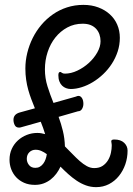

<svg xmlns="http://www.w3.org/2000/svg" viewBox="-20 -730 545 787"><path d="M374 37.1Q352.1 37.1 332 29.8Q312 22.5 294.2 10.5Q276.4 -1.5 259.8 -16.4Q243.2 -31.2 228 -46.9Q220.7 -31.2 210.7 -17.8Q200.7 -4.4 187.5 5.9Q174.3 16.1 158.2 22Q142.1 27.8 123 27.8Q98.1 27.8 78.9 19.3Q59.6 10.7 46.4 -3.4Q33.2 -17.6 26.1 -36.1Q19 -54.7 19 -75.2Q19 -99.6 28.3 -119.9Q37.6 -140.1 53.5 -154.5Q69.3 -168.9 89.8 -177Q110.4 -185.1 132.8 -185.1Q141.1 -185.1 149.2 -183.8Q157.2 -182.6 165 -180.2Q161.1 -192.9 156.7 -205.6Q152.3 -218.3 147 -231L68.8 -209Q65.9 -208 63.2 -207.5Q60.5 -207 58.1 -207Q45.4 -207 40.3 -217.3Q35.2 -227.5 35.2 -238.8Q35.2 -261.7 61 -269L123 -286.1Q115.7 -304.2 108.6 -322.8Q101.6 -341.3 95.9 -361.3Q90.3 -381.3 87.2 -403.1Q84 -424.8 84 -449.2Q84 -481.4 91.8 -513.2Q99.6 -544.9 114 -574Q128.4 -603 149.4 -627.9Q170.4 -652.8 196.8 -671.1Q223.1 -689.5 254.6 -699.7Q286.1 -710 321.8 -710Q355.5 -710 382.8 -699.7Q410.2 -689.5 429.9 -671.6Q449.7 -653.8 460.4 -629.2Q471.2 -604.5 471.2 -575.2Q471.2 -545.9 462.4 -519Q453.6 -492.2 438.5 -468.8Q423.3 -445.3 403.3 -426.3Q383.3 -407.2 360.8 -393.6Q338.4 -379.9 314.9 -372.6Q291.5 -365.2 270 -365.2Q259.8 -365.2 250.7 -368.7Q241.7 -372.1 234.6 -378.9Q227.5 -385.7 223.4 -396.5Q219.2 -407.2 219.2 -421.9Q219.2 -435.1 227.1 -435.1Q229.5 -435.1 233.6 -431.6Q237.8 -428.2 246.1 -428.2Q271 -428.2 296.9 -440.4Q322.8 -452.6 344 -471.9Q365.2 -491.2 378.7 -514.9Q392.1 -538.6 392.1 -561Q392.1 -575.7 387.7 -588.6Q383.3 -601.6 374.3 -611.6Q365.2 -621.6 351.6 -627.2Q337.9 -632.8 318.8 -632.8Q284.2 -632.8 255.9 -617.4Q227.5 -602.1 207 -576.4Q186.5 -550.8 175.3 -516.8Q164.1 -482.9 164.1 -445.8Q164.1 -409.7 174.6 -376.2Q185.1 -342.8 199.2 -308.1L291 -334Q296.9 -336.9 301.8 -336.9Q310.1 -336.9 315.9 -328.1Q321.8 -319.3 321.8 -304.2Q321.8 -293 316.2 -283.4Q310.5 -273.9 299.8 -273.9L220.2 -251Q230.5 -223.1 237.8 -193.1Q245.1 -163.1 246.1 -129.9Q262.2 -114.3 277.1 -98.6Q292 -83 306.6 -70.1Q321.3 -57.1 335.9 -49.1Q350.6 -41 366.2 -41Q387.2 -41 400.9 -50.3Q414.6 -59.6 422.9 -73.5Q431.2 -87.4 434.6 -103.5Q438 -119.6 438 -132.8Q438 -139.6 437 -143.8Q436 -147.9 436 -150.9Q436 -158.2 448.2 -158.2Q474.6 -158.2 488.8 -144.8Q502.9 -131.3 502.9 -112.8Q502.9 -83.5 493.7 -56.6Q484.4 -29.8 467.5 -8.8Q450.7 12.2 426.8 24.7Q402.8 37.1 374 37.1ZM125 -42Q135.3 -42 143.3 -46.6Q151.4 -51.3 157.2 -59.1Q163.1 -66.9 166.7 -76.9Q170.4 -86.9 171.9 -98.1Q160.6 -106.4 149.4 -111.3Q138.2 -116.2 126 -116.2Q110.8 -116.2 100.3 -106Q89.8 -95.7 89.8 -79.1Q89.8 -64.9 98.9 -53.5Q107.9 -42 125 -42Z"/></svg>

Font: Grand Hotel
Style: Regular
Weight: 400
Designer: Brian J. Bonislawsky & Jim Lyles for Astigmatic (AOETI)
Foundry: Astigmatic (AOETI)
Version: Version 001.000